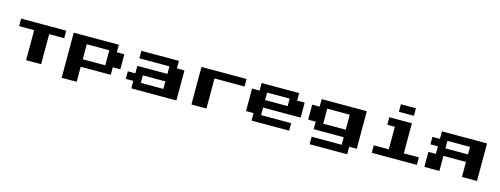

<svg xmlns="http://www.w3.org/2000/svg" viewBox="-18 -2043 8035 3085"><g transform="rotate(15 4000.0 -500.0)"><path d="M125 -687.5V-750H500H875V-687.5V-625H750H625V-375V-125H500H375V-375V-625H250H125Z M1000 -375V-750H1375H1750V-687.5V-625H1812.5H1875V-500V-375H1812.5H1750V-312.5V-250H1500H1250V-125V0H1125H1000ZM1625 -500V-625H1437.5H1250V-500V-375H1437.5H1625Z M2125 -687.5V-750H2437.5H2750V-687.5V-625H2812.5H2875V-375V-125H2500H2125V-187.5V-250H2062.5H2000V-312.5V-375H2062.5H2125V-437.5V-500H2375H2625V-562.5V-625H2375H2125ZM2625 -312.5V-375H2437.5H2250V-312.5V-250H2437.5H2625Z M3125 -437.5V-750H3500H3875V-687.5V-625H3625H3375V-375V-125H3250H3125Z M4125 -687.5V-750H4437.5H4750V-687.5V-625H4812.5H4875V-500V-375H4562.5H4250V-312.5V-250H4500H4750V-187.5V-125H4437.5H4125V-187.5V-250H4062.5H4000V-437.5V-625H4062.5H4125ZM4625 -562.5V-625H4437.5H4250V-562.5V-500H4437.5H4625Z M5125 -687.5V-750H5500H5875V-437.5V-125H5812.5H5750V-62.5V0H5437.5H5125V-62.5V-125H5375H5625V-187.5V-250H5375H5125V-312.5V-375H5062.5H5000V-500V-625H5062.5H5125ZM5625 -500V-625H5437.5H5250V-500V-375H5437.5H5625Z M6250 -687.5V-750H6437.5H6625V-500V-250H6750H6875V-187.5V-125H6500H6125V-187.5V-250H6250H6375V-437.5V-625H6312.5H6250ZM6375 -937.5V-1000H6500H6625V-937.5V-875H6500H6375Z M7125 -687.5V-750H7500H7875V-437.5V-125H7750H7625V-250V-375H7437.5H7250V-250V-125H7125H7000V-250V-375H7062.5H7125V-437.5V-500H7062.5H7000V-562.5V-625H7062.5H7125ZM7625 -562.5V-625H7437.5H7250V-562.5V-500H7437.5H7625Z"/></g></svg>

Font: Press Start 2P
Style: Regular
Weight: 500
Monospace: yes
Version: Version 2.14